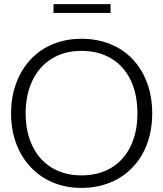

<svg xmlns="http://www.w3.org/2000/svg" viewBox="-20 -908 796 936"><path d="M130 -93Q84 -141 59 -208Q34 -275 34 -355Q34 -435 59 -502.5Q84 -570 130 -619Q175 -667 238.5 -693Q302 -719 377 -719Q454 -719 518 -693Q582 -667 627 -619Q673 -570 697.5 -503Q722 -436 722 -355Q722 -275 697.5 -208Q673 -141 627 -93Q581 -44 517 -18Q453 8 377 8Q302 8 239 -18Q176 -44 130 -93ZM650 -355Q650 -447 617.5 -516Q585 -585 523 -622.5Q461 -660 377 -660Q294 -660 232.5 -622Q171 -584 138 -515Q105 -446 105 -355Q105 -265 138 -196.5Q171 -128 232.5 -90.5Q294 -53 377 -53Q461 -53 522.5 -90Q584 -127 617 -195.5Q650 -264 650 -355ZM519 -845H241V-888H519Z"/></svg>

Font: Aleo Light
Style: Regular
Weight: 300
Designer: Alessio Laiso
Foundry: Alessio Laiso
Version: Version 2.000